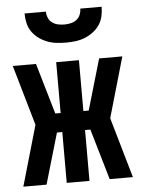

<svg xmlns="http://www.w3.org/2000/svg" viewBox="-53 -782 606 824"><g transform="rotate(-5 250.0 -370.0)"><path d="M14 0 89 -260 14 -520H114L178 -301H201V-520H299V-301H322L386 -520H486L411 -260L486 0H386L322 -219H299V0H201V-219H178L114 0ZM250 -600Q229 -600 208.5 -602.5Q188 -605 169 -612.5Q150 -620 133 -632.5Q116 -645 104.5 -662Q93 -679 88.5 -699Q84 -719 84 -740H176Q176 -726 181.5 -713Q187 -700 198 -692Q209 -684 222.5 -681Q236 -678 250 -678Q264 -678 277.5 -681Q291 -684 302 -692Q313 -700 318.5 -713Q324 -726 324 -740H416Q416 -719 411.5 -699Q407 -679 395.5 -662Q384 -645 367 -632.5Q350 -620 331 -612.5Q312 -605 291.5 -602.5Q271 -600 250 -600Z"/></g></svg>

Font: Iosevka SS18 Extrabold
Style: Regular
Weight: 800
Monospace: yes
Designer: Belleve Invis
Foundry: Belleve Invis
Version: Version 25.1.1; ttfautohint (v1.8.4)